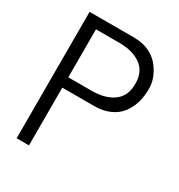

<svg xmlns="http://www.w3.org/2000/svg" viewBox="-175 -856 905 973"><g transform="rotate(30 277.5 -370.0)"><path d="M65.9 0V-739.7H324.2Q439 -739.7 493.2 -648.9Q521.5 -601.1 521.5 -553.5Q521.5 -505.9 510.7 -470.5Q500 -435.1 477.8 -404.5Q455.6 -374 416 -356Q376.5 -337.9 324.2 -337.9H138.2V0ZM138.2 -398.4H274.9Q354 -398.4 401.6 -433.1Q449.2 -467.8 449.2 -539.1Q449.2 -610.4 401.4 -644.8Q353.5 -679.2 274.9 -679.2H138.2Z"/></g></svg>

Font: News Cycle
Style: Regular
Weight: 500
Version: Version 0.5.2